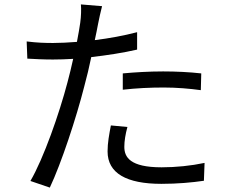

<svg xmlns="http://www.w3.org/2000/svg" viewBox="-20 -815 1040 871"><path d="M558 -239 483 -246C475 -204 468 -167 468 -128C468 -29 554 19 712 19C785 19 851 13 905 5L908 -76C847 -63 778 -56 713 -56C570 -56 544 -102 544 -149C544 -175 549 -206 558 -239ZM443 -787 347 -795C349 -774 348 -740 344 -712C341 -692 336 -660 329 -625C290 -622 254 -620 221 -620C185 -620 149 -621 101 -627L104 -549C140 -547 176 -545 220 -545C248 -545 279 -546 312 -548C304 -512 295 -474 286 -441C249 -300 178 -97 118 6L206 36C258 -74 326 -280 362 -422C374 -466 385 -512 394 -556C464 -564 537 -575 602 -590V-669C541 -653 475 -641 410 -633C416 -660 421 -686 425 -707C429 -727 437 -765 443 -787ZM537 -482V-408C599 -415 660 -418 723 -418C781 -418 840 -413 891 -406L893 -482C839 -488 779 -491 720 -491C656 -491 590 -487 537 -482Z"/></svg>

Font: Microsoft YaHei
Style: Regular
Weight: 400
Designer: Ryoko NISHIZUKA 西塚涼子 (kana, bopomofo & ideographs); Paul D. Hunt (Latin, Greek & Cyrillic); Sandoll Communications 산돌커뮤니
Foundry: Adobe
Version: Version 2.001;hotconv 1.0.111;makeotfexe 2.5.65597